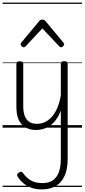

<svg xmlns="http://www.w3.org/2000/svg" viewBox="-20 -989 655 1487"><path d="M260 18Q216 18 181 0Q146 -18 126.5 -57.5Q107 -97 107 -161V-496Q107 -506 113.5 -510Q120 -514 133 -514Q146 -514 153 -510Q160 -506 160 -496V-167Q160 -123 171 -92.5Q182 -62 205.5 -46Q229 -30 266 -30Q297 -30 325.5 -42.5Q354 -55 378.5 -81Q403 -107 422 -149Q441 -191 451 -250V-496Q451 -506 457.5 -510.5Q464 -515 478 -515Q491 -515 497.5 -510.5Q504 -506 504 -496V243Q504 321 480 373.5Q456 426 411.5 452Q367 478 304 478Q260 478 225 466Q190 454 163.5 432Q137 410 118 381Q111 372 113 363Q115 354 127 347Q137 340 144.5 341.5Q152 343 159 352Q186 390 221 409.5Q256 429 310 429Q356 429 387 409Q418 389 434.5 347.5Q451 306 451 241V-134Q436 -91 413.5 -61.5Q391 -32 365 -14.5Q339 3 312 10.5Q285 18 260 18ZM163 -623Q155 -623 147.5 -631Q140 -639 140 -647Q140 -649 141 -652Q142 -655 145 -659L283 -825Q288 -831 293.5 -834Q299 -837 308 -837Q317 -837 322.5 -834Q328 -831 333 -825L471 -659Q475 -655 476 -652Q477 -649 477 -647Q477 -639 469 -631Q461 -623 453 -623Q448 -623 444.5 -625.5Q441 -628 437 -632L308 -769L180 -632Q176 -628 172 -625.5Q168 -623 163 -623ZM0 449H615V459H0ZM0 -20H615V0H0ZM0 -505H615V-500H0ZM0 -969H615V-959H0Z"/></svg>

Font: Playwrite IT Trad Guides
Style: Regular
Weight: 400
Designer: Veronika Burian, José Scaglione
Foundry: TypeTogether
Version: Version 1.003